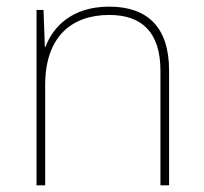

<svg xmlns="http://www.w3.org/2000/svg" viewBox="-20 -558 613 578"><path d="M309 -538C197 -538 140 -478 117 -417H115L111 -528H90V0H116V-302C116 -446 194 -513 309 -513C406 -513 463 -462 463 -345V0H489V-346C489 -477 423 -538 309 -538Z"/></svg>

Font: Noto Sans Georgian Thin
Style: Regular
Weight: 100
Designer: Monotype Design Team, Akaki Razmadze
Foundry: Google LLC
Version: Version 2.005